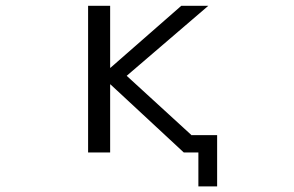

<svg xmlns="http://www.w3.org/2000/svg" viewBox="-20 -540 1040 680"><path d="M659.2 -61.5H749V120.1H682.6V0H659.2H630.9L371.1 -241.2H370.1V0H292V-519.5H370.1V-299.8H371.1L622.1 -519.5H717.8L428.7 -271.5L659.2 -60.5Z"/></svg>

Font: Gen Shin Gothic Monospace Normal
Style: Regular
Weight: 350
Designer: [Source Han Sans]
Ryoko NISHIZUKA  (kana & ideographs); Paul D. Hunt (Latin, Greek & Cyrillic); Wenlong ZHANG  (bopomofo
Version: Version 1.002.20150607